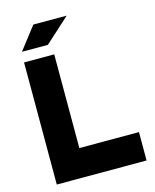

<svg xmlns="http://www.w3.org/2000/svg" viewBox="-128 -959 841 1045"><g transform="rotate(-15 293.0 -437.0)"><path d="M60 -688H230V-160H566V0H60ZM162 -874H350L210 -747H64Z"/></g></svg>

Font: Roundo
Style: Bold
Weight: 700
Designer: Namrata Goyal (Gurmukhi), Shiva Nallaperumal (Latin)
Foundry: Indian Type Foundry
Version: Version 1.000;PS 1.0;hotconv 1.0.88;makeotf.lib2.5.647800